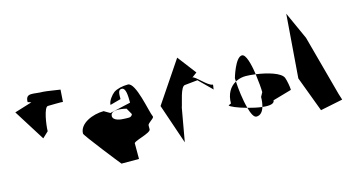

<svg xmlns="http://www.w3.org/2000/svg" viewBox="-70 -870 2082 1135"><g transform="rotate(-15 971.5 -302.0)"><path d="M28 -455 148 -264 184 -298C184 -334 200 -442 224 -442C232 -442 310 -444 316 -442L321 -516C310 -517 233 -530 220 -530C160 -530 114 -555 114 -495L135 -488Z M382 -230C382 -219 552 -4 556 0H663V-93C655 -109 769 -129 769 -153V-176C769 -192 813 -210 807 -222C791 -256 762 -442 713 -442C679 -442 645 -434 625 -420C609 -408 583 -376 583 -352L649 -370C649 -404 649 -427 671 -427C697 -427 698 -377 698 -335L570 -306L534 -327C467 -327 382 -292 382 -230ZM573 -286C573 -332 669 -306 669 -306L691 -267C683 -245 661 -252 639 -252C619 -252 573 -258 573 -286Z M867 -269 950 -25 986 -228C995 -250 1011 -352 1039 -352C1047 -352 1110 -360 1117 -360L1196 -282C1194 -288 1203 -312 1197 -312C1169 -312 1106 -390 1092 -383L1123 -406L1036 -520ZM1197 -280C1196 -280 1196 -281 1196 -282C1196 -282 1197 -280 1197 -280Z M1257 -169C1257 -161 1305 -141 1360 -126C1345 -179 1337 -251 1335 -294C1297 -273 1273 -233 1273 -176ZM1334 -314C1334 -309 1335 -302 1335 -294L1345 -299C1361 -306 1379 -310 1399 -310C1415 -310 1436 -308 1459 -305C1450 -370 1433 -434 1409 -434C1368 -434 1334 -314 1334 -314ZM1360 -126C1370 -89 1383 -62 1399 -62C1424 -62 1439 -81 1447 -108C1420 -111 1389 -118 1360 -126ZM1447 -108C1488 -103 1521 -107 1521 -129L1636 -162C1636 -182 1628 -222 1622 -238C1610 -273 1526 -296 1459 -305C1465 -260 1469 -216 1469 -193L1455 -167C1455 -145 1452 -125 1447 -108Z M1696 -216 1777 0 1914 -28 1902 -66 1802 -436 1726 -604Z"/></g></svg>

Font: Corrode
Style: Regular
Weight: 400
Designer: Mew Too
Version: Version 0.532